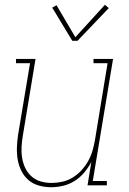

<svg xmlns="http://www.w3.org/2000/svg" viewBox="-20 -777 540 805"><path d="M194 8Q168 8 143 1Q118 -6 99.5 -22Q81 -38 69.5 -61Q58 -84 54 -109Q50 -134 51 -160.5Q52 -187 56 -213L106 -512H47V-530H129L76 -210Q72 -187 70.5 -163Q69 -139 72.5 -116.5Q76 -94 85.5 -73.5Q95 -53 111.5 -38Q128 -23 150 -16.5Q172 -10 196 -10Q218 -10 241 -15Q264 -20 284.5 -32.5Q305 -45 321.5 -63Q338 -81 349.5 -101.5Q361 -122 367.5 -144Q374 -166 378 -189L431 -512H372V-530H454L369 -18H428V0H347L363 -98Q351 -75 333.5 -54Q316 -33 293 -18.5Q270 -4 244.5 2Q219 8 194 8ZM305 -606H283L199 -745L217 -755L296 -621L420 -757L436 -743Z"/></svg>

Font: Iosevka Slab Thin Oblique
Style: Regular
Weight: 100
Italic angle: -9°
Monospace: yes
Designer: Belleve Invis
Foundry: Belleve Invis
Version: Version 11.1.0; ttfautohint (v1.8.3)